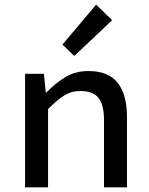

<svg xmlns="http://www.w3.org/2000/svg" viewBox="-20 -807 640 827"><path d="M88 0V-489H169L177 -410H181Q218 -448 261 -474.5Q304 -501 361 -501Q447 -501 487 -450Q527 -399 527 -303V0H428V-290Q428 -354 405 -384.5Q382 -415 326 -415Q287 -415 256 -395.5Q225 -376 187 -337V0ZM300 -566 249 -615 394 -787 463 -720Z"/></svg>

Font: SauceCodePro Nerd Font Mono
Style: Regular
Weight: 500
Monospace: yes
Designer: Paul D. Hunt, Teo Tuominen
Foundry: Adobe Systems Incorporated
Version: Version 2.030;PS 1.000;hotconv 16.6.51;makeotf.lib2.5.65220;